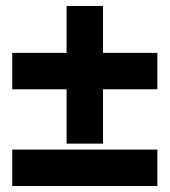

<svg xmlns="http://www.w3.org/2000/svg" viewBox="-20 -623 568 643"><path d="M21 0H507V-122H21ZM21 -324H203V-142H325V-324H507V-446H325V-603H203V-446H21Z"/></svg>

Font: Charger Sport
Style: Ult
Weight: 1000
Designer: Jasper
Foundry: Cannot Into Space Fonts
Version: Version 1.1